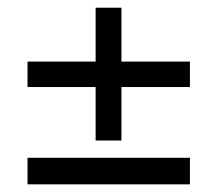

<svg xmlns="http://www.w3.org/2000/svg" viewBox="-20 -481 567 501"><path d="M475.6 -320.3V-253.9H51.8V-320.3ZM229.5 -460.9H296.9V-114.3H229.5ZM475.6 -69.3V0H51.8V-69.3Z"/></svg>

Font: Crimson Pro ExtraLight Medium
Style: Regular
Weight: 500
Version: Version 1.002